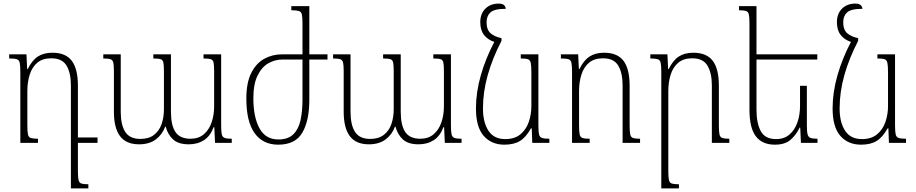

<svg xmlns="http://www.w3.org/2000/svg" viewBox="-20 -794 5088 1067"><path d="M413 157Q413 191 416.5 206.5Q420 222 432.5 226Q445 230 471 230V253H374V-320Q374 -388 350 -429Q326 -470 265 -470Q217 -470 188 -446Q159 -422 145.5 -380.5Q132 -339 132 -287V-96Q132 -62 135.5 -46.5Q139 -31 151.5 -27Q164 -23 191 -23V0H93V-396Q93 -430 89.5 -445.5Q86 -461 73 -465Q60 -469 31 -469V-492H127L131 -410H134Q158 -459 190.5 -480Q223 -501 271 -501Q345 -501 379 -456Q413 -411 413 -318V-30H522V0H413Z M1111 -492H1209V-97Q1209 -63 1212.5 -47.5Q1216 -32 1228.5 -27.5Q1241 -23 1268 -23V0H1175L1171 -87H1167Q1149 -38 1113.5 -15Q1078 8 1029 8Q971 8 941.5 -19.5Q912 -47 901 -90H898Q881 -45 845 -18.5Q809 8 753 8Q681 8 647 -37.5Q613 -83 613 -173V-398Q613 -432 609.5 -446.5Q606 -461 593.5 -465Q581 -469 554 -469V-492H651V-173Q651 -100 676 -61Q701 -22 760 -22Q807 -22 836 -44.5Q865 -67 878 -104.5Q891 -142 891 -188V-396Q891 -430 888 -445.5Q885 -461 872.5 -465Q860 -469 832 -469V-492H930V-173Q930 -98 955 -60.5Q980 -23 1039 -23Q1084 -23 1113 -48Q1142 -73 1156 -114Q1170 -155 1170 -203V-396Q1170 -430 1167 -445.5Q1164 -461 1151.5 -465Q1139 -469 1111 -469Z M1661 -492V-665Q1661 -698 1657.5 -713.5Q1654 -729 1640.5 -733Q1627 -737 1599 -737V-760H1699V-492H1800V-463H1699V-239Q1699 -123 1660 -56.5Q1621 10 1526 10Q1441 10 1395 -54Q1349 -118 1349 -246Q1349 -334 1376 -388Q1403 -442 1448 -467Q1493 -492 1547 -492ZM1547 -463Q1508 -463 1471.5 -442.5Q1435 -422 1411.5 -374.5Q1388 -327 1388 -248Q1388 -143 1422 -81Q1456 -19 1527 -19Q1581 -19 1610 -47.5Q1639 -76 1650 -125.5Q1661 -175 1661 -240V-463Z M2388 -492H2486V-97Q2486 -63 2489.5 -47.5Q2493 -32 2505.5 -27.5Q2518 -23 2545 -23V0H2452L2448 -87H2444Q2426 -38 2390.5 -15Q2355 8 2306 8Q2248 8 2218.5 -19.5Q2189 -47 2178 -90H2175Q2158 -45 2122 -18.5Q2086 8 2030 8Q1958 8 1924 -37.5Q1890 -83 1890 -173V-398Q1890 -432 1886.5 -446.5Q1883 -461 1870.5 -465Q1858 -469 1831 -469V-492H1928V-173Q1928 -100 1953 -61Q1978 -22 2037 -22Q2084 -22 2113 -44.5Q2142 -67 2155 -104.5Q2168 -142 2168 -188V-396Q2168 -430 2165 -445.5Q2162 -461 2149.5 -465Q2137 -469 2109 -469V-492H2207V-173Q2207 -98 2232 -60.5Q2257 -23 2316 -23Q2361 -23 2390 -48Q2419 -73 2433 -114Q2447 -155 2447 -203V-396Q2447 -430 2444 -445.5Q2441 -461 2428.5 -465Q2416 -469 2388 -469Z M2783 10Q2711 10 2668 -39Q2625 -88 2625 -191Q2625 -281 2652 -375.5Q2679 -470 2727 -561Q2691 -573 2670 -599.5Q2649 -626 2649 -671Q2649 -718 2677.5 -746Q2706 -774 2751 -774Q2771 -774 2780 -766.5Q2789 -759 2791 -745Q2727 -745 2705.5 -725Q2684 -705 2684 -670Q2684 -629 2706 -609.5Q2728 -590 2767 -582V-567Q2717 -471 2690.5 -377Q2664 -283 2664 -191Q2664 -114 2694.5 -67.5Q2725 -21 2788 -21Q2840 -21 2872 -47.5Q2904 -74 2918.5 -116Q2933 -158 2933 -205V-392Q2933 -428 2929.5 -444.5Q2926 -461 2913.5 -465Q2901 -469 2874 -469V-492H2972V-98Q2972 -63 2975.5 -47.5Q2979 -32 2992 -27.5Q3005 -23 3033 -23V0H2938L2935 -81H2931Q2903 -31 2869.5 -10.5Q2836 10 2783 10Z M3537 -23V0H3440V-320Q3440 -388 3416 -429Q3392 -470 3331 -470Q3283 -470 3254 -446Q3225 -422 3211.5 -380.5Q3198 -339 3198 -287V-96Q3198 -62 3201.5 -46.5Q3205 -31 3217.5 -27Q3230 -23 3257 -23V0H3159V-396Q3159 -430 3155.5 -445.5Q3152 -461 3139 -465Q3126 -469 3097 -469V-492H3193L3197 -410H3200Q3224 -459 3256.5 -480Q3289 -501 3337 -501Q3411 -501 3445 -456Q3479 -411 3479 -318V-97Q3479 -62 3482.5 -46.5Q3486 -31 3498.5 -27Q3511 -23 3537 -23Z M4033 -23V0H3936V-320Q3936 -387 3912 -428.5Q3888 -470 3827 -470Q3779 -470 3750 -446Q3721 -422 3707.5 -380.5Q3694 -339 3694 -287V157Q3694 191 3697.5 206.5Q3701 222 3713.5 226Q3726 230 3753 230V253H3655V-396Q3655 -430 3651.5 -445.5Q3648 -461 3635 -465Q3622 -469 3594 -469V-492H3689L3693 -410H3696Q3720 -459 3752.5 -480Q3785 -501 3833 -501Q3907 -501 3941 -456Q3975 -411 3975 -318V-97Q3975 -62 3978.5 -46.5Q3982 -31 3994.5 -27Q4007 -23 4033 -23Z M4464 -317V-98Q4464 -63 4468 -47.5Q4472 -32 4484.5 -27.5Q4497 -23 4523 -23V0H4431L4427 -85H4424Q4403 -42 4372 -16Q4341 10 4286 10Q4216 10 4180.5 -36.5Q4145 -83 4145 -184V-665Q4145 -698 4141.5 -713.5Q4138 -729 4125.5 -733Q4113 -737 4087 -737V-760H4184V-492H4522V-463H4184V-184Q4184 -109 4208 -65Q4232 -21 4293 -21Q4338 -21 4367.5 -46.5Q4397 -72 4411.5 -114Q4426 -156 4426 -205V-317Z M4765 10Q4693 10 4650 -39Q4607 -88 4607 -191Q4607 -281 4634 -375.5Q4661 -470 4709 -561Q4673 -573 4652 -599.5Q4631 -626 4631 -671Q4631 -718 4659.5 -746Q4688 -774 4733 -774Q4753 -774 4762 -766.5Q4771 -759 4773 -745Q4709 -745 4687.5 -725Q4666 -705 4666 -670Q4666 -629 4688 -609.5Q4710 -590 4749 -582V-567Q4699 -471 4672.5 -377Q4646 -283 4646 -191Q4646 -114 4676.5 -67.5Q4707 -21 4770 -21Q4822 -21 4854 -47.5Q4886 -74 4900.5 -116Q4915 -158 4915 -205V-392Q4915 -428 4911.5 -444.5Q4908 -461 4895.5 -465Q4883 -469 4856 -469V-492H4954V-98Q4954 -63 4957.5 -47.5Q4961 -32 4974 -27.5Q4987 -23 5015 -23V0H4920L4917 -81H4913Q4885 -31 4851.5 -10.5Q4818 10 4765 10Z"/></svg>

Font: Noto Serif Armenian SemiCondensed ExtraLight
Style: Regular
Weight: 200
Width: 4
Designer: Monotype Design Team
Foundry: Monotype Imaging Inc.
Version: Version 2.008; ttfautohint (v1.8.4.7-5d5b)